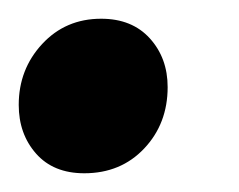

<svg xmlns="http://www.w3.org/2000/svg" viewBox="-20 -169 255 205"><path d="M0 -57Q0 -95 25 -122Q50 -149 88 -149Q121 -149 140 -128Q159 -107 159 -76Q159 -37 134 -10.5Q109 16 70 16Q37 16 18.5 -5Q0 -26 0 -57Z"/></svg>

Font: Fira Sans Extra Condensed SemiBold
Style: Italic
Weight: 600
Width: 3
Italic angle: -8°
Designer: Carrois Corporate & Edenspiekermann AG
Foundry: Carrois Corporate GbR & Edenspiekermann AG
Version: Version 4.203